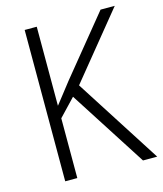

<svg xmlns="http://www.w3.org/2000/svg" viewBox="-108 -794 741 875"><g transform="rotate(-15 262.5 -357.0)"><path d="M525 0 265 -406 516 -714H449L223 -437C194 -399 168 -367 148 -341V-714H91V0H148V-282L225 -363L458 0Z"/></g></svg>

Font: Noto Sans Ethiopic SemiCondensed Light
Style: Regular
Weight: 300
Width: 4
Designer: Monotype Design Team
Foundry: Monotype Imaging Inc.
Version: Version 2.102